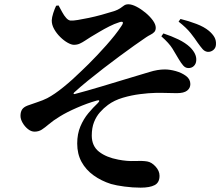

<svg xmlns="http://www.w3.org/2000/svg" viewBox="-20 -809 1040 893"><path d="M811.5 -533.6Q797.6 -557.7 782.1 -582.9Q766.5 -608.2 730.4 -640.1L740 -653.5Q777.3 -641.4 809.9 -625.6Q842.4 -609.8 863.8 -589.6Q895 -558.6 892.8 -528.4Q892.1 -512.3 881.6 -502Q871.1 -491.8 854.8 -492.5Q841.6 -493.2 831.8 -504.6Q821.9 -516 811.5 -533.6ZM899.2 -610.5Q887 -629.1 867 -654.6Q846.9 -680.1 810.6 -708.4L819.5 -720.8Q857.9 -711.4 893.7 -697.7Q929.4 -684.1 951.5 -665.7Q968.6 -651.3 977.3 -636Q985.9 -620.6 984.4 -601.5Q983.7 -586.1 972.4 -576.6Q961 -567.1 946.2 -567.8Q932.3 -569.3 922.4 -580.5Q912.5 -591.8 899.2 -610.5ZM308.7 -713.3Q298.2 -714 288.1 -725.2Q278 -736.4 269.2 -752.7Q260.3 -769.1 252.5 -783.6L241.1 -782.3Q234.3 -768.6 227.7 -748.3Q221.2 -728.1 220.7 -714.2Q220.5 -693.9 231.7 -673.9Q242.9 -653.8 260 -637Q277.1 -620.1 294.6 -610.3Q312.1 -600.6 323.7 -600.6Q339.1 -600.6 351.2 -606.2Q363.3 -611.8 375.3 -619.8Q387.3 -627.9 401.8 -636.9Q418.8 -647.1 441.8 -660.7Q464.7 -674.4 488.8 -686.5Q512.9 -698.6 530.4 -703.9Q546.7 -710.3 550.6 -706.2Q554.6 -702.2 544.5 -687.6Q531.7 -667.8 513.5 -644.9Q495.3 -622.1 474.5 -598.6Q453.7 -575.1 432.7 -552.9Q411.7 -530.8 392.7 -511.8Q373.6 -492.7 359.4 -479.5Q317.3 -438.1 275.6 -404.3Q234 -370.4 199.6 -352.3Q179.8 -342.3 152.8 -333.5Q125.8 -324.7 108.3 -318Q90 -311 82.7 -299.7Q75.3 -288.3 75.3 -270.2Q75.3 -254.7 85.2 -237.6Q95.1 -220.5 110 -208.6Q125 -196.7 140.7 -196.7Q159.6 -196.7 174.3 -206.1Q189 -215.6 208.1 -231.9Q227.1 -248.3 258.1 -267.2Q289.4 -286.8 337.6 -307.8Q385.8 -328.8 428.7 -340.9Q439.9 -344.4 441.4 -340.8Q442.9 -337.2 434.5 -329Q413.1 -309 390.9 -282.5Q368.7 -255.9 353.9 -221Q339.1 -186.1 339.1 -141.4Q339.1 -93 359.3 -56Q379.6 -19 415.3 6.6Q451.1 32.3 496.4 46.7Q520.8 53.7 558.9 58.7Q597 63.8 634 63.8Q676.9 63.8 699.4 51.9Q722 40.1 722 8.5Q722 -14.2 703.6 -34.4Q685.2 -54.6 664.7 -58.1Q642.1 -61.8 606.6 -60.2Q571.1 -58.6 530.4 -66.5Q474.5 -76.9 440.8 -103.2Q407.1 -129.4 406.8 -178.1Q406.8 -214.3 417.3 -240.9Q427.8 -267.5 445.1 -287Q462.4 -306.5 482.3 -321.1Q511.5 -342.7 551.6 -354.5Q591.6 -366.3 632.2 -371.3Q672.8 -376.4 701.5 -376.9Q730.9 -377.5 757 -376.6Q783.1 -375.7 801.8 -375.7Q835.1 -375.7 850.2 -387.4Q865.3 -399.1 865.3 -417.9Q865.3 -440.8 845.3 -455.7Q825.2 -470.6 797.7 -478.3Q770.2 -486 746.6 -486Q713.1 -486 675.2 -474.1Q637.3 -462.1 583.3 -446.5Q558.3 -439.3 524.5 -428.8Q490.7 -418.3 454.7 -407.7Q418.6 -397.1 385.5 -387.5Q352.3 -377.9 327.8 -371.7Q323.8 -370.7 322.4 -372.9Q321.1 -375 324.8 -378.7Q353.6 -405.1 388.8 -433.7Q424.1 -462.3 461.8 -491.5Q499.4 -520.6 536.1 -547.6Q572.8 -574.5 604.4 -597.2Q636.1 -619.9 659.7 -635.6Q669.3 -642.1 679.8 -647.4Q690.4 -652.6 697.4 -659.9Q704.4 -667.2 704.4 -679.9Q704.4 -695.4 690.9 -714.1Q677.4 -732.7 656.7 -749.9Q635.9 -767.2 614.4 -778.2Q592.9 -789.1 577.2 -789.1Q565.1 -789.1 557.3 -783.6Q549.5 -778 539.4 -770.8Q529.4 -763.7 510.5 -757.2Q482.4 -748.4 451.9 -740Q421.3 -731.6 392.8 -725.7Q364.3 -719.7 342.4 -716.2Q320.5 -712.6 308.7 -713.3Z"/></svg>

Font: Noto Serif HK
Style: Regular
Weight: 200
Designer: Ryoko NISHIZUKA 西塚涼子 (kana & ideographs); Frank Grießhammer (Latin, Greek & Cyrillic); Wenlong ZHANG 张文龙 (bopomofo); San
Foundry: Adobe
Version: Version 2.001;hotconv 1.1.0;makeotfexe 2.6.0